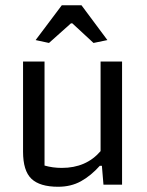

<svg xmlns="http://www.w3.org/2000/svg" viewBox="-20 -705 560 733"><path d="M116 -552 216 -685H291L390 -552L337 -541L256 -616H251L167 -541ZM68 -126V-470H150V-73Q181 -64 216 -64Q309 -64 364 -128V-470H446V0H375L369 -72H361Q327 -34 289 -13Q251 8 202 8Q132 8 100 -22.5Q68 -53 68 -126Z"/></svg>

Font: Athiti Medium
Style: Regular
Weight: 500
Designer: CadsonDemak Team
Foundry: CadsonDemak
Version: Version 1.033